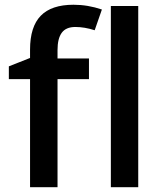

<svg xmlns="http://www.w3.org/2000/svg" viewBox="-20 -785 682 805"><path d="M353 -453.1H221.2V0H106V-453.1H17.1V-506.8L106 -542V-577.1Q106 -672.9 150.9 -719Q195.8 -765.1 288.1 -765.1Q348.6 -765.1 407.2 -745.1L377 -658.2Q334.5 -671.9 295.9 -671.9Q256.8 -671.9 239 -647.7Q221.2 -623.5 221.2 -575.2V-540H353ZM559.6 0H444.8V-759.8H559.6Z"/></svg>

Font: f2_46894          
Style: Regular
Weight: 600
Foundry: Ascender Corporation
Version: Version 1.10